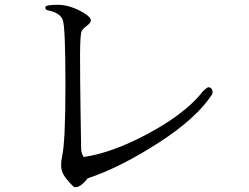

<svg xmlns="http://www.w3.org/2000/svg" viewBox="-20 -776 1040 801"><path d="M179 -733Q169 -735 169 -745.5Q169 -756 220.5 -756Q272 -756 328 -723Q359 -705 359 -691Q359 -681 344 -670Q329 -659 321.5 -648Q314 -637 314 -543.5Q314 -450 316 -313Q318 -176 318.5 -156Q319 -136 329 -121Q447 -138 595 -217Q743 -296 817 -383Q823 -393 834.5 -402.5Q846 -412 849 -412H852Q866 -409 867 -392Q867 -388 866 -384Q801 -283 641 -180Q481 -77 346 -32Q316 5 296 5Q288 5 283 -1Q255 -29 245 -47.5Q235 -66 235 -86Q235 -106 239 -123Q253 -183 253 -422.5Q253 -662 242 -692.5Q231 -723 179 -733Z"/></svg>

Font: Sawarabi Mincho
Style: Regular
Weight: 400
Version: Version 1.00